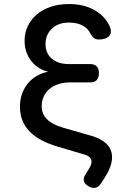

<svg xmlns="http://www.w3.org/2000/svg" viewBox="-20 -760 640 953"><path d="M429 -593Q417 -619 389.5 -633.5Q362 -648 321 -648Q270 -648 238 -618Q206 -588 206 -541Q206 -495 237.5 -468.5Q269 -442 321 -442H426Q449 -442 460 -430.5Q471 -419 471 -396Q471 -374 460 -362.5Q449 -351 426 -351H327Q296 -351 270 -342.5Q244 -334 225.5 -318.5Q207 -303 197 -281Q187 -259 187 -232Q187 -195 213 -168.5Q239 -142 294 -126L440 -84Q478 -72 501.5 -52.5Q525 -33 532.5 -7Q540 19 532.5 50.5Q525 82 502 118L483 148Q471 167 455.5 171.5Q440 176 420 165Q401 154 396.5 139Q392 124 405 105L425 72Q438 50 433 33Q428 16 402 8L264 -33Q170 -61 124.5 -110Q79 -159 79 -230Q79 -264 89 -293Q99 -322 117.5 -345Q136 -368 162 -383Q188 -398 219 -404Q193 -410 171.5 -424Q150 -438 134.5 -458Q119 -478 110.5 -503.5Q102 -529 102 -557Q102 -597 118 -630.5Q134 -664 163 -688.5Q192 -713 232.5 -726.5Q273 -740 321 -740Q395 -740 447 -711Q499 -682 523 -633Q530 -618 530.5 -605.5Q531 -593 524 -584Q517 -575 503.5 -569.5Q490 -564 470 -564Q457 -564 447.5 -570.5Q438 -577 429 -593Z"/></svg>

Font: Maple Mono Medium
Style: Regular
Weight: 500
Monospace: yes
Designer: subframe7536
Version: Version 7.000